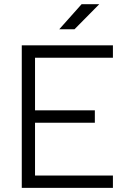

<svg xmlns="http://www.w3.org/2000/svg" viewBox="-20 -914 626 934"><path d="M85.9 0H529.3V-60.1H150.4V-316.9H441.4V-377.4H150.4V-633.3H529.3V-693.4H85.9ZM268.1 -771.5H342.3L462.9 -893.6H377Z"/></svg>

Font: Cascadia Mono NF Light
Style: Regular
Weight: 300
Monospace: yes
Designer: Aaron Bell
Foundry: Saja Typeworks
Version: Version 2404.023